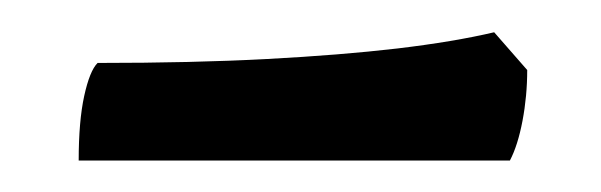

<svg xmlns="http://www.w3.org/2000/svg" viewBox="-20 -372 382 122"><path d="M30 -270Q30 -295 33.5 -311Q37 -327 42 -332Q102.5 -332 149.5 -334.5Q196.5 -337 232.5 -341.2Q268.5 -345.5 294 -351.5L315 -327.5Q315 -311 312 -295.2Q309 -279.5 304 -270Z"/></svg>

Font: Texturina Medium
Style: Regular
Weight: 500
Designer: Guillermo Torres Carreño
Foundry: Omnibus-Type
Version: Version 1.003